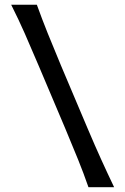

<svg xmlns="http://www.w3.org/2000/svg" viewBox="-20 -776 519 796"><path d="M346.7 0Q326.2 -59.1 303.7 -114.5Q281.2 -169.9 251 -242.2L140.6 -502.9Q107.9 -580.1 82.5 -637.7Q57.1 -695.3 26.4 -756.3H132.8Q154.8 -695.3 178 -637.7Q201.2 -580.1 232.4 -505.4L343.8 -242.2Q374.5 -169.9 399.7 -114.5Q424.8 -59.1 453.1 0Z"/></svg>

Font: Pinar-DS2-FD Medium
Style: Regular
Weight: 500
Designer: Amin Abedi
Version: Version 3.000